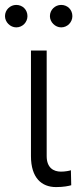

<svg xmlns="http://www.w3.org/2000/svg" viewBox="-44 -750 313 777"><path d="M81.3 -545.5V-118.3C81.3 -30.2 124.3 7.1 182.9 7.1C213.8 7.1 234.4 2.5 244.3 -0.4L242.9 -61.1C237.6 -58.9 219.8 -55.4 202.8 -55.4C173.3 -55.4 144.9 -70.3 144.9 -118.3V-545.5ZM21.7 -639.2C47.6 -639.2 67.1 -660.5 67.1 -684.7C67.1 -710.6 47.6 -730.1 21.7 -730.1C-2.5 -730.1 -23.8 -710.6 -23.8 -684.7C-23.8 -660.5 -2.5 -639.2 21.7 -639.2ZM203.5 -639.2C229.4 -639.2 248.9 -660.5 248.9 -684.7C248.9 -710.6 229.4 -730.1 203.5 -730.1C179.3 -730.1 158 -710.6 158 -684.7C158 -660.5 179.3 -639.2 203.5 -639.2Z"/></svg>

Font: Karasuma Gothic
Style: Light
Weight: 300
Designer: Rasmus Andersson / Ryoko Nishizuka
Foundry: rsms
Version: Version 1.00